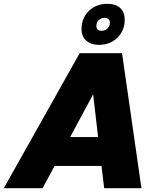

<svg xmlns="http://www.w3.org/2000/svg" viewBox="-68 -990 868 1010"><path d="M-48 0 351 -710H574L676 0H480L466 -117H219L156 0ZM422 -494 301 -269H448ZM451 -754Q411 -754 386 -776Q361 -798 361 -838Q361 -895 399.5 -932.5Q438 -970 498 -970Q539 -970 563.5 -948.5Q588 -927 588 -886Q588 -829 549.5 -791.5Q511 -754 451 -754ZM467 -828Q485 -828 497.5 -840.5Q510 -853 510 -870Q510 -896 482 -896Q464 -896 451.5 -884Q439 -872 439 -854Q439 -828 467 -828Z"/></svg>

Font: Geist Black
Style: Italic
Weight: 900
Italic angle: -12°
Designer: Basement.studio, Andrés Briganti, Mateo Zaragoza
Foundry: Basement.studio, Vercel, Andrés Briganti, Guido Ferreyra, Mateo Zaragoza
Version: Version 1.500; ttfautohint (v1.8.4.7-5d5b)